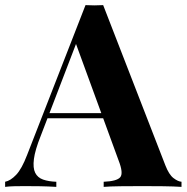

<svg xmlns="http://www.w3.org/2000/svg" viewBox="-35 -730 729 750"><path d="M368 -710 611 -84Q625 -48 642.5 -34.5Q660 -21 674 -20V0Q644 -2 603.5 -2.5Q563 -3 522 -3Q476 -3 435 -2.5Q394 -2 370 0V-20Q421 -22 434.5 -37.5Q448 -53 428 -104L258 -569L276 -595L124 -199Q102 -144 97.5 -109Q93 -74 102.5 -55Q112 -36 133.5 -28.5Q155 -21 185 -20V0Q152 -2 122 -2.5Q92 -3 61 -3Q39 -3 19.5 -2.5Q0 -2 -15 0V-20Q6 -24 28 -47Q50 -70 71 -125L299 -710Q315 -709 333.5 -709Q352 -709 368 -710ZM438 -288V-268H140L150 -288Z"/></svg>

Font: Playfair Display
Style: Bold
Weight: 700
Designer: Claus Eggers Sørensen
Foundry: Claus Eggers Sørensen
Version: Version 1.203